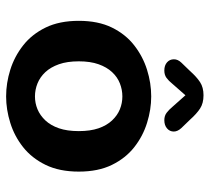

<svg xmlns="http://www.w3.org/2000/svg" viewBox="-50 -658 718 659"><g transform="rotate(90 309.5 -328.0)"><path d="M310.5 10.5Q264.5 10.5 219 -3.8Q173.5 -18 135.2 -48Q97 -78 74 -125.2Q51 -172.5 51 -239Q51 -305.5 74 -352.5Q97 -399.5 135.2 -429.2Q173.5 -459 219 -473.2Q264.5 -487.5 310.5 -487.5Q355.5 -487.5 401.2 -473.2Q447 -459 484.8 -429.2Q522.5 -399.5 545.5 -352.5Q568.5 -305.5 568.5 -239Q568.5 -172.5 545.5 -125.2Q522.5 -78 484.8 -48Q447 -18 401.2 -3.8Q355.5 10.5 310.5 10.5ZM310.5 -88.5Q333.5 -88.5 354.5 -97.2Q375.5 -106 392.8 -124.2Q410 -142.5 419.8 -170.8Q429.5 -199 429.5 -239Q429.5 -278.5 419.8 -306.8Q410 -335 392.8 -353.2Q375.5 -371.5 354.5 -380Q333.5 -388.5 310.5 -388.5Q287.5 -388.5 265.8 -380Q244 -371.5 227 -353.2Q210 -335 200 -306.8Q190 -278.5 190 -239Q190 -199 200 -170.8Q210 -142.5 227 -124.2Q244 -106 265.8 -97.2Q287.5 -88.5 310.5 -88.5ZM419 -591Q431 -578 431 -565Q431 -551 420.2 -541.8Q409.5 -532.5 392 -532.5Q377 -532.5 366.5 -540.5Q356 -548.5 346.5 -560L306.5 -605L267 -560Q257 -547.5 246.8 -540Q236.5 -532.5 221.5 -532.5Q204 -532.5 193.5 -541.8Q183 -551 183 -565.5Q183 -579 194.5 -591L223 -620.5Q243.5 -643.5 261.5 -655.2Q279.5 -667 306.5 -667Q334 -667 352 -655.2Q370 -643.5 390.5 -620.5Z"/></g></svg>

Font: Sono ExtraLight Monospace SemiBold
Style: Regular
Weight: 600
Version: Version 2.112